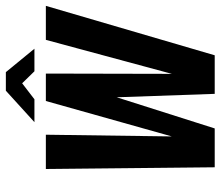

<svg xmlns="http://www.w3.org/2000/svg" viewBox="-70 -702 771 672"><g transform="rotate(-90 316.0 -365.5)"><path d="M67 0 61 -591H181L175 -150L299 -591H395L394 -150L513 -591H632L459 0H324L312 -343L203 0ZM225 -631 335 -731H400L482 -631H403L361 -674L305 -631Z"/></g></svg>

Font: Alumni Sans
Style: Bold Italic
Weight: 700
Italic angle: -8°
Designer: Robert E. Leuschke
Foundry: Robert E. Leuschke
Version: Version 1.016